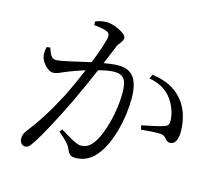

<svg xmlns="http://www.w3.org/2000/svg" viewBox="-109 -903 1218 1064"><g transform="rotate(15 500.0 -370.5)"><path d="M686 -522C751 -510 791 -483 819 -444C849 -402 858 -358 860 -332C861 -306 858 -297 837 -289C810 -279 746 -266 709 -259L715 -235C749 -239 812 -244 833 -240C862 -234 860 -206 889 -206C918 -207 931 -240 931 -280C931 -357 906 -423 869 -463C829 -508 779 -534 698 -546ZM314 -728C338 -726 375 -721 390 -713C403 -707 406 -699 406 -687C406 -668 384 -603 354 -526C280 -510 190 -486 158 -486C129 -486 122 -518 111 -545L91 -542C86 -523 85 -500 89 -484C97 -452 134 -414 160 -414C185 -414 199 -425 242 -442C262 -450 296 -462 333 -474C309 -416 282 -357 258 -309C201 -201 157 -133 102 -62C89 -45 86 -33 86 -16C86 7 102 21 116 21C131 21 142 14 157 -10C200 -73 250 -171 305 -282C337 -349 371 -425 400 -492C434 -501 467 -507 490 -507C546 -507 563 -476 563 -403C563 -289 526 -167 493 -116C467 -75 444 -64 413 -64C390 -64 345 -91 293 -124L281 -108C337 -60 344 -48 351 -33C364 -4 371 10 404 10C455 10 496 -15 525 -53C584 -127 620 -267 620 -388C620 -506 577 -547 502 -547C479 -547 446 -543 419 -538L463 -644C474 -669 494 -680 494 -702C494 -727 420 -762 379 -762C352 -762 331 -756 314 -749Z"/></g></svg>

Font: Harano Aji Mincho KR
Style: Regular
Weight: 400
Foundry: Masamichi Hosoda
Version: HaranoAjiMinchoKR-Regular version 20230610;ttx 4.39.4